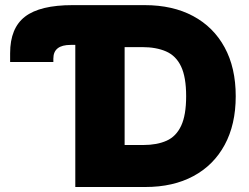

<svg xmlns="http://www.w3.org/2000/svg" viewBox="-20 -748 997 768"><path d="M20.5 -500V-535.2Q20.5 -635.7 80.3 -681.6Q140.1 -727.5 270.5 -727.5H558.6Q670.9 -727.5 752.4 -683.8Q834 -640.1 878.4 -558.6Q922.9 -477.1 922.9 -363.3Q922.9 -250 878.7 -168.5Q834.5 -86.9 753.4 -43.5Q672.4 0 561.5 0H281.2V-568.4H262.7Q193.4 -568.4 193.4 -513.7V-500ZM478.5 -168H553.7Q607.9 -168 646.2 -185.1Q684.6 -202.1 704.6 -244.9Q724.6 -287.6 724.6 -363.3Q724.6 -439.5 704.3 -482.2Q684.1 -524.9 644.5 -542.2Q605 -559.6 547.9 -559.6H478.5Z"/></svg>

Font: Inter Black
Style: Regular
Weight: 900
Designer: Rasmus Andersson
Foundry: rsms
Version: Version 4.000;git-a52131595